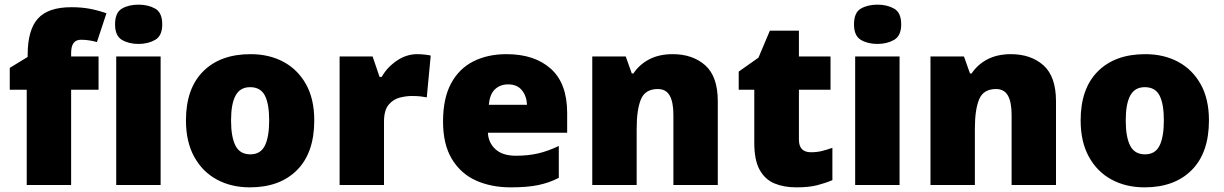

<svg xmlns="http://www.w3.org/2000/svg" viewBox="-20 -796 5264 826"><path d="M404 -410H286V0H95V-410H22V-504L99 -551V-560Q99 -667 143 -716Q187 -765 287 -765Q330 -765 365 -758.5Q400 -752 438 -739L397 -615Q383 -619 365.5 -622Q348 -625 328 -625Q286 -625 286 -568V-553H404Z M576 -776Q617 -776 647.5 -759Q678 -742 678 -691Q678 -642 647.5 -624.5Q617 -607 576 -607Q534 -607 504.5 -624.5Q475 -642 475 -691Q475 -742 504.5 -759Q534 -776 576 -776ZM671 -553V0H480V-553Z M1332 -278Q1332 -139 1258 -64.5Q1184 10 1055 10Q975 10 913 -23.5Q851 -57 815.5 -121.5Q780 -186 780 -278Q780 -415 854 -489Q928 -563 1058 -563Q1138 -563 1199.5 -530Q1261 -497 1296.5 -433.5Q1332 -370 1332 -278ZM974 -278Q974 -207 993 -169.5Q1012 -132 1057 -132Q1101 -132 1119.5 -169.5Q1138 -207 1138 -278Q1138 -349 1119.5 -385Q1101 -421 1056 -421Q1013 -421 993.5 -385Q974 -349 974 -278Z M1775 -563Q1791 -563 1808 -561Q1825 -559 1833 -557L1816 -377Q1806 -379 1791.5 -381Q1777 -383 1751 -383Q1727 -383 1699.5 -376Q1672 -369 1652 -345.5Q1632 -322 1632 -272V0H1441V-553H1583L1613 -465H1622Q1645 -506 1686.5 -534.5Q1728 -563 1775 -563Z M2159 -563Q2280 -563 2350 -500Q2420 -437 2420 -310V-225H2079Q2081 -182 2111.5 -154Q2142 -126 2200 -126Q2252 -126 2295 -136Q2338 -146 2384 -168V-31Q2344 -10 2296.5 0Q2249 10 2177 10Q2093 10 2027.5 -19.5Q1962 -49 1924 -112Q1886 -175 1886 -273Q1886 -373 1920.5 -437Q1955 -501 2016.5 -532Q2078 -563 2159 -563ZM2166 -433Q2132 -433 2109.5 -412Q2087 -391 2083 -345H2247Q2246 -382 2225.5 -407.5Q2205 -433 2166 -433Z M2874 -563Q2960 -563 3014 -515Q3068 -467 3068 -360V0H2877V-302Q2877 -357 2861 -385Q2845 -413 2810 -413Q2756 -413 2737.5 -369Q2719 -325 2719 -242V0H2528V-553H2672L2698 -480H2705Q2731 -519 2773.5 -541Q2816 -563 2874 -563Z M3469 -141Q3495 -141 3516.5 -146.5Q3538 -152 3561 -160V-21Q3530 -8 3495 1Q3460 10 3406 10Q3352 10 3311.5 -7Q3271 -24 3248 -65.5Q3225 -107 3225 -182V-410H3158V-488L3243 -548L3292 -664H3417V-553H3553V-410H3417V-195Q3417 -141 3469 -141Z M3755 -776Q3796 -776 3826.5 -759Q3857 -742 3857 -691Q3857 -642 3826.5 -624.5Q3796 -607 3755 -607Q3713 -607 3683.5 -624.5Q3654 -642 3654 -691Q3654 -742 3683.5 -759Q3713 -776 3755 -776ZM3850 -553V0H3659V-553Z M4329 -563Q4415 -563 4469 -515Q4523 -467 4523 -360V0H4332V-302Q4332 -357 4316 -385Q4300 -413 4265 -413Q4211 -413 4192.5 -369Q4174 -325 4174 -242V0H3983V-553H4127L4153 -480H4160Q4186 -519 4228.5 -541Q4271 -563 4329 -563Z M5181 -278Q5181 -139 5107 -64.5Q5033 10 4904 10Q4824 10 4762 -23.5Q4700 -57 4664.5 -121.5Q4629 -186 4629 -278Q4629 -415 4703 -489Q4777 -563 4907 -563Q4987 -563 5048.5 -530Q5110 -497 5145.5 -433.5Q5181 -370 5181 -278ZM4823 -278Q4823 -207 4842 -169.5Q4861 -132 4906 -132Q4950 -132 4968.5 -169.5Q4987 -207 4987 -278Q4987 -349 4968.5 -385Q4950 -421 4905 -421Q4862 -421 4842.5 -385Q4823 -349 4823 -278Z"/></svg>

Font: Noto Sans Cherokee Black
Style: Regular
Weight: 900
Designer: Monotype Design Team
Foundry: Monotype Imaging Inc.
Version: Version 2.001; ttfautohint (v1.8.4.7-5d5b)